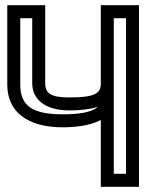

<svg xmlns="http://www.w3.org/2000/svg" viewBox="-20 -694 577 739"><path d="M368 -232V0V25H393H490H515V0V-649V-674H490H393H368V-649V-374C368 -352 363 -343 349 -334C333 -324 301 -319 247 -319C176 -319 154 -334 154 -374V-649V-674H129H33H8V-649V-368C8 -263 87 -204 221 -204C268 -204 326 -210 368 -232ZM418 -374V-423V-624H465V-25H418V-298V-374ZM356 -283C332 -260 278 -254 221 -254C103 -254 58 -288 58 -368V-624H104V-374C104 -307 160 -269 247 -269C292 -269 330 -274 356 -283Z"/></svg>

Font: Gamestation DisplayOutline
Style: Regular
Weight: 400
Designer: Jonas Hecksher
Foundry: Jonas Hecksher, Playtypeª, e-types AS
Version: Version 1.003